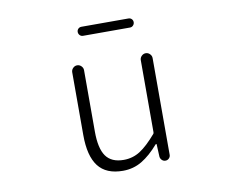

<svg xmlns="http://www.w3.org/2000/svg" viewBox="-79 -819 1158 937"><g transform="rotate(-10 500.0 -351.0)"><path d="M458 12.7Q375 12.7 335.9 -38.1Q296.9 -88.9 296.9 -192.4V-503.9Q296.9 -515.6 305.7 -524.4Q314.5 -533.2 326.2 -533.2Q337.9 -533.2 346.7 -524.4Q355.5 -515.6 355.5 -503.9V-199.2Q355.5 -116.2 382.8 -77.6Q410.2 -39.1 470.7 -39.1Q515.6 -39.1 552.2 -62.5Q588.9 -85.9 634.8 -139.6Q636.7 -142.6 636.7 -147.5V-503.9Q636.7 -515.6 645.5 -524.4Q654.3 -533.2 666 -533.2Q677.7 -533.2 686.5 -524.4Q695.3 -515.6 695.3 -503.9V-24.4Q695.3 -14.6 688 -7.3Q680.7 0 670.4 0Q660.2 0 652.8 -7.3Q645.5 -14.6 644.5 -24.4L641.6 -86.9Q640.6 -87.9 639.2 -87.9Q637.7 -87.9 636.7 -86.9Q594.7 -38.1 552.2 -12.7Q509.8 12.7 458 12.7ZM379.9 -669.9Q370.1 -669.9 363.8 -676.8Q357.4 -683.6 357.4 -692.9Q357.4 -702.1 363.8 -708.5Q370.1 -714.8 379.9 -714.8H612.3Q622.1 -714.8 628.4 -708.5Q634.8 -702.1 634.8 -692.9Q634.8 -683.6 628.4 -676.8Q622.1 -669.9 612.3 -669.9Z"/></g></svg>

Font: Gen Jyuu Gothic L Monospace Light
Style: Regular
Weight: 300
Designer: [Source Han Sans]
Ryoko NISHIZUKA  (kana & ideographs); Paul D. Hunt (Latin, Greek & Cyrillic); Wenlong ZHANG  (bopomofo
Version: Version 1.002.20150607